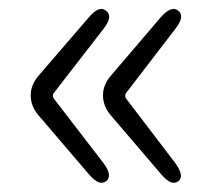

<svg xmlns="http://www.w3.org/2000/svg" viewBox="-20 -491 490 425"><path d="M215 -90Q200 -78 177 -105L65 -236Q48 -256 48 -280Q48 -303 65 -323L177 -453Q200 -480 215 -467Q231 -455 209 -427L99 -285Q95 -279 99 -273L209 -130Q230 -102 215 -90ZM375 -90Q360 -78 337 -105L225 -236Q208 -256 208 -280Q208 -303 225 -323L336 -453Q360 -480 375 -467Q390 -455 368 -427L259 -285Q255 -279 259 -273L368 -130Q389 -101 375 -90Z"/></svg>

Font: Resource Han Rounded KR Light
Style: Regular
Weight: 300
Designer: Cyano Hao (round all glyphs); Ryoko NISHIZUKA 西塚涼子 (kana, bopomofo & ideographs); Paul D. Hunt (Latin, Greek & Cyrillic)
Foundry: Cyano Hao
Version: 0.990